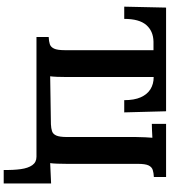

<svg xmlns="http://www.w3.org/2000/svg" viewBox="40 -780 917 1037"><g transform="rotate(90 498.5 -261.5)"><path d="M898 177Q899 125 893.5 85Q888 45 872 22.5Q856 0 827 0H180V-66Q203 -67 218.5 -72Q234 -77 242.5 -95Q251 -113 251 -153V-632H205Q148 -631 115 -593Q82 -555 82 -474H16L21 -700H581L587 -474H521Q521 -528 505.5 -563Q490 -598 462 -615.5Q434 -633 396 -633V-164Q396 -137 395 -112Q394 -87 392 -74L651 -78Q673 -79 688.5 -84Q704 -89 712 -107Q720 -125 720 -165V-536Q720 -563 721.5 -588Q723 -613 724 -626Q708 -625 684 -624Q660 -623 649 -623V-700H936V-634Q914 -633 898 -628Q882 -623 873.5 -605.5Q865 -588 865 -547V-164Q865 -137 864 -112Q863 -87 861 -74L971 -79V177Z"/></g></svg>

Font: Lora
Style: Weight 700
Weight: 700
Designer: Olga Karpushina, Alexei Vanyashin (Cyrillic)
Foundry: Cyreal
Version: Version 3.001